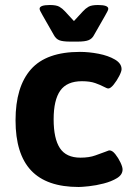

<svg xmlns="http://www.w3.org/2000/svg" viewBox="-20 -738 525 766"><path d="M261 -572Q230 -572 216.5 -577.5Q203 -583 195 -598L151 -675Q145 -686 141.5 -692.5Q138 -699 138 -703Q138 -718 179 -718Q205 -718 217 -711Q229 -704 239 -693L275 -654L311 -693Q321 -704 333 -711Q345 -718 371 -718Q412 -718 412 -703Q412 -699 408.5 -692.5Q405 -686 399 -675L355 -598Q348 -584 334 -578Q320 -572 289 -572ZM294 8Q166 8 104 -58Q42 -124 42 -258Q42 -392 103.5 -461.5Q165 -531 299 -531Q335 -531 373.5 -523.5Q412 -516 438.5 -500.5Q465 -485 465 -462Q465 -453 455.5 -434.5Q446 -416 433.5 -400.5Q421 -385 412 -385Q409 -385 404.5 -387Q400 -389 394 -392Q381 -399 360 -406.5Q339 -414 307 -414Q247 -414 220.5 -376.5Q194 -339 194 -262Q194 -185 219 -147Q244 -109 301 -109Q336 -109 360.5 -118Q385 -127 399 -132Q405 -134 409.5 -136Q414 -138 417 -138Q428 -138 440 -123Q452 -108 460.5 -90Q469 -72 469 -62Q469 -41 447 -27.5Q425 -14 394 -6Q363 2 334.5 5Q306 8 294 8Z"/></svg>

Font: Asap
Style: Bold
Weight: 700
Designer: Pablo Cosgaya
Foundry: Omnibus-Type
Version: Version 3.001; ttfautohint (v1.8.3)